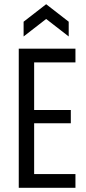

<svg xmlns="http://www.w3.org/2000/svg" viewBox="-20 -891 407 911"><path d="M69 0V-660H142V0ZM93 0V-65H338V0ZM93 -306V-369H316V-306ZM93 -595V-660H338V-595ZM92 -718V-788L199 -871L306 -788V-718L199 -801Z"/></svg>

Font: Bricolage Grotesque Condensed Light
Style: Regular
Weight: 300
Width: 3
Designer: Mathieu Triay
Foundry: Atelier Triay
Version: Version 1.000;gftools[0.9.30]